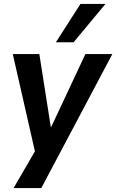

<svg xmlns="http://www.w3.org/2000/svg" viewBox="-20 -776 591 976"><path d="M49 180 167 -23V35L45 -501H180L238 -132H241L414 -501H551L190 180ZM264 -561 389 -756H516L354 -561Z"/></svg>

Font: Nunito Sans 7pt SemiCondensed
Style: Bold Italic
Weight: 700
Width: 4
Italic angle: -9°
Designer: Vernon Adams
Foundry: Vernon Adams
Version: Version 3.101;gftools[0.9.27]